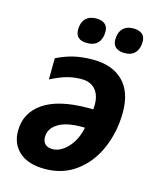

<svg xmlns="http://www.w3.org/2000/svg" viewBox="-114 -827 751 917"><g transform="rotate(15 262.0 -369.0)"><path d="M25 -133Q25 -222 100 -273.5Q175 -325 322 -325H346Q347 -334 347 -349Q347 -396 323 -423Q299 -450 255 -450Q217 -450 183 -440.5Q149 -431 104 -408L105 -513Q147 -534 189 -544Q231 -554 285 -554Q379 -554 432.5 -501.5Q486 -449 486 -348Q486 -255 452 -173Q418 -91 352 -40.5Q286 10 195 10Q113 10 69 -29Q25 -68 25 -133ZM330 -230H312Q237 -230 197 -204.5Q157 -179 157 -138Q157 -115 170 -103Q183 -91 206 -91Q246 -91 282 -130Q318 -169 330 -230ZM177 -674Q177 -709 195.5 -728.5Q214 -748 248 -748Q274 -748 290 -736Q306 -724 306 -698Q306 -663 288 -643Q270 -623 235 -623Q177 -623 177 -674ZM361 -674Q361 -709 379.5 -728.5Q398 -748 432 -748Q458 -748 474 -736Q490 -724 490 -698Q490 -663 472 -643Q454 -623 420 -623Q393 -623 377 -635.5Q361 -648 361 -674Z"/></g></svg>

Font: Noto Sans Display
Style: Bold Italic
Weight: 700
Italic angle: -12°
Designer: Monotype Design team
Foundry: Monotype Imaging Inc.
Version: Version 1.000